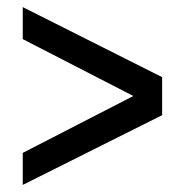

<svg xmlns="http://www.w3.org/2000/svg" viewBox="-20 -524 519 540"><path d="M44 -4V-94L355 -254L44 -414V-504L436 -307V-200Z"/></svg>

Font: Archivo Narrow
Style: Regular
Weight: 400
Designer: Hector Gatti
Foundry: Omnibus-Type
Version: Version 3.002